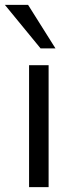

<svg xmlns="http://www.w3.org/2000/svg" viewBox="-39 -766 299 786"><path d="M80 0V-499H160V0ZM127 -568 -19 -746H76L188 -568Z"/></svg>

Font: REM Light
Style: Regular
Weight: 300
Designer: Octavio Pardo
Foundry: Ashler Design
Version: Version 1.005;gftools[0.9.28]